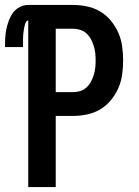

<svg xmlns="http://www.w3.org/2000/svg" viewBox="-40 -755 560 775"><path d="M74 0V-672Q68 -672 65 -666.5Q62 -661 60.5 -655.5Q59 -650 58 -644.5Q57 -639 56 -633.5Q55 -628 54.5 -622Q54 -616 53.5 -610.5Q53 -605 53 -599.5Q53 -594 53 -588Q53 -582 53 -576.5Q53 -571 53 -565H-20Q-20 -583 -19 -601Q-18 -619 -14.5 -636.5Q-11 -654 -4.5 -671.5Q2 -689 12.5 -703.5Q23 -718 39.5 -726.5Q56 -735 74 -735H255Q283 -735 311.5 -729Q340 -723 364.5 -708.5Q389 -694 407.5 -671.5Q426 -649 437.5 -623Q449 -597 453 -568.5Q457 -540 457 -511Q457 -482 453 -453.5Q449 -425 437.5 -399Q426 -373 407.5 -350.5Q389 -328 364.5 -313.5Q340 -299 311.5 -293Q283 -287 255 -287H185V0ZM185 -383H255Q270 -383 284 -387.5Q298 -392 309 -402Q320 -412 327 -425Q334 -438 338.5 -452.5Q343 -467 344.5 -481.5Q346 -496 346 -511Q346 -526 344.5 -540.5Q343 -555 338.5 -569.5Q334 -584 327 -597Q320 -610 309 -620Q298 -630 284 -634.5Q270 -639 255 -639H185Z"/></svg>

Font: Iosevka SS08 Regular
Style: Bold
Weight: 700
Monospace: yes
Designer: Belleve Invis
Foundry: Belleve Invis
Version: Version 16.3.4; ttfautohint (v1.8.4)